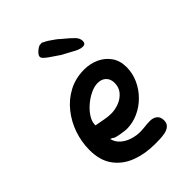

<svg xmlns="http://www.w3.org/2000/svg" viewBox="-231 -895 1017 1017"><g transform="rotate(-45 277.0 -387.0)"><path d="M317 15Q245 15 184.5 -7.5Q124 -30 87 -79.5Q50 -129 50 -208Q50 -268 69.5 -325Q89 -382 126 -428.5Q163 -475 215 -502.5Q267 -530 332 -530Q376 -530 414.5 -512.5Q453 -495 476.5 -461.5Q500 -428 500 -380Q500 -334 481 -292Q462 -250 429 -217Q396 -184 354.5 -165.5Q313 -147 268 -147Q261 -147 237 -150.5Q213 -154 199 -158Q189 -160 183 -166Q181 -167 176 -169.5Q171 -172 169 -172Q176 -143 198.5 -123.5Q221 -104 250.5 -95Q280 -86 307 -86Q326 -86 345.5 -88.5Q365 -91 387 -91Q409 -91 425 -79Q441 -67 441 -40Q441 -18 427.5 -6Q414 6 393.5 10Q373 14 352.5 14.5Q332 15 317 15ZM268 -263Q298 -263 327.5 -274.5Q357 -286 376.5 -309Q396 -332 396 -366Q396 -395 378.5 -412Q361 -429 332 -429Q306 -429 277 -415Q248 -401 222.5 -379Q197 -357 181 -331.5Q165 -306 165 -282V-278Q191 -274 217 -268.5Q243 -263 268 -263ZM413 -620Q400 -620 385 -626Q370 -632 357 -640Q354 -642 342 -648Q330 -654 318 -661Q306 -668 301 -670Q263 -696 244.5 -708.5Q226 -721 216 -734Q213 -739 213 -743Q213 -753 222.5 -763.5Q232 -774 243.5 -781.5Q255 -789 262 -788Q266 -788 268.5 -788.5Q271 -789 272 -789Q276 -789 280 -785Q291 -781 307 -770.5Q323 -760 338 -749Q353 -738 357 -733Q400 -698 417 -680Q434 -662 434 -642Q434 -620 413 -620Z"/></g></svg>

Font: Fuzzy Bubbles
Style: Bold
Weight: 700
Designer: Robert E. Leuschke
Foundry: Robert E. Leuschke
Version: Version 1.010; ttfautohint (v1.8.3)